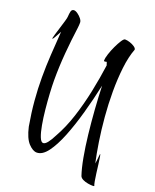

<svg xmlns="http://www.w3.org/2000/svg" viewBox="-154 -851 823 1018"><g transform="rotate(20 257.5 -342.5)"><path d="M494 78Q484 78 468.5 75.5Q453 73 439.5 66.5Q426 60 422 50Q409 12 398.5 -45Q388 -102 380.5 -169Q373 -236 368 -305.5Q363 -375 361 -438Q343 -355 320.5 -274.5Q298 -194 272 -129Q246 -64 217 -25Q188 14 156 14Q134 14 109 -12.5Q84 -39 70 -101Q57 -175 51.5 -241Q46 -307 46 -370Q46 -435 50 -499Q54 -563 59 -632Q55 -625 48.5 -613Q42 -601 36.5 -591.5Q31 -582 28 -582Q28 -582 27.5 -582.5Q27 -583 27 -584Q27 -587 32.5 -605.5Q38 -624 45.5 -648Q53 -672 59 -692.5Q65 -713 65 -719Q66 -737 69 -749.5Q72 -762 84 -763Q94 -763 106.5 -754Q119 -745 128 -733.5Q137 -722 137 -712Q137 -705 136.5 -697.5Q136 -690 135 -682Q125 -609 118.5 -532.5Q112 -456 112 -379Q112 -348 114.5 -304.5Q117 -261 121.5 -216Q126 -171 133 -132Q140 -93 149.5 -69Q159 -45 171 -45Q182 -45 195 -61.5Q208 -78 222 -106Q256 -166 280 -240Q304 -314 320.5 -393.5Q337 -473 347 -547L341 -565Q337 -564 334 -563.5Q331 -563 329 -563Q325 -563 325 -567Q325 -580 332.5 -603.5Q340 -627 351.5 -651.5Q363 -676 374 -693Q385 -710 392 -710Q404 -710 419.5 -705Q435 -700 446.5 -692Q458 -684 458 -676Q440 -629 432.5 -564Q425 -499 425 -428Q425 -358 431 -287Q437 -216 447 -151.5Q457 -87 468 -38Q471 -56 472.5 -75Q474 -94 475 -94Q477 -94 479.5 -79Q482 -64 485 -40.5Q488 -17 491 7.5Q494 32 497.5 51Q501 70 504 76Q504 78 494 78Z"/></g></svg>

Font: Comforter
Style: Regular
Weight: 400
Designer: Robert E. Leuschke
Foundry: Robert E. Leuschke
Version: Version 1.013; ttfautohint (v1.8.3)